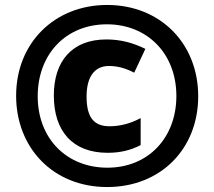

<svg xmlns="http://www.w3.org/2000/svg" viewBox="-20 -744 864 774"><path d="M412 10C627 10 779 -143 779 -356C779 -570 625 -724 412 -724C200 -724 45 -571 45 -358C45 -148 194 10 412 10ZM413 -68C249 -68 132 -185 132 -356C132 -525 245 -646 411 -646C574 -646 691 -528 691 -357C691 -189 578 -68 413 -68ZM414 -128C464 -128 506 -138 547 -159V-268C507 -246 463 -235 422 -235C358 -235 329 -271 329 -355C329 -437 363 -478 419 -478C454 -478 486 -469 521 -451L566 -547C517 -571 467 -585 409 -585C270 -585 197 -497 197 -359C197 -216 272 -128 414 -128Z"/></svg>

Font: Noto Sans Devanagari SemiCondensed Black
Style: Regular
Weight: 900
Width: 4
Designer: Jelle Bosma - Monotype Design Team
Foundry: Monotype Imaging Inc.
Version: Version 2.004